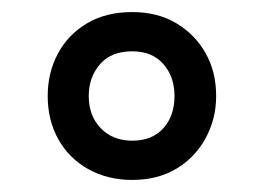

<svg xmlns="http://www.w3.org/2000/svg" viewBox="-20 -578 436 318"><path d="M199 -280Q158 -280 126 -298Q94 -316 76.5 -347.5Q59 -379 59 -419Q59 -457 75.5 -488.5Q92 -520 123.5 -539Q155 -558 199 -558Q241 -558 272 -539.5Q303 -521 320.5 -490Q338 -459 338 -419Q338 -381 320.5 -349Q303 -317 272 -298.5Q241 -280 199 -280ZM199 -345Q232 -345 250.5 -365.5Q269 -386 269 -419Q269 -451 250.5 -472Q232 -493 199 -493Q164 -493 145.5 -471.5Q127 -450 127 -419Q127 -386 147 -365.5Q167 -345 199 -345Z"/></svg>

Font: Noto Sans Devanagari SemiCondensed
Style: Regular
Weight: 400
Width: 4
Designer: Jelle Bosma - Monotype Design Team
Foundry: Monotype Imaging Inc.
Version: Version 2.006